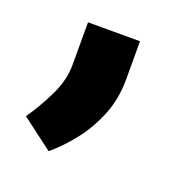

<svg xmlns="http://www.w3.org/2000/svg" viewBox="-68 -189 410 425"><g transform="rotate(20 136.5 23.0)"><path d="M87.4 171.4 13.7 115.7Q35.6 84.5 53.7 47.1Q71.8 9.8 71.8 -25.9V-126.5H194.3V-36.1Q194.3 9.3 178.5 48.6Q162.6 87.9 137.9 118.9Q113.3 149.9 87.4 171.4Z"/></g></svg>

Font: Vazir FD
Style: Bold-FD
Weight: 700
Designer: Saber Rastikerdar
Foundry: Saber Rastikerdar
Version: Version 30.1.0